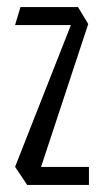

<svg xmlns="http://www.w3.org/2000/svg" viewBox="-20 -524 297 544"><path d="M23 -453V-454L38 -504H201L195 -453ZM93 -41 23 -51V-52L201 -504L230 -456ZM57 0 23 -51H232V0Z"/></svg>

Font: Foldit Light
Style: Regular
Weight: 300
Version: Version 1.003